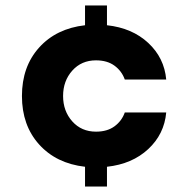

<svg xmlns="http://www.w3.org/2000/svg" viewBox="-20 -600 686 700"><path d="M370 -508Q462 -498 520.5 -443.5Q579 -389 586 -310H435Q424 -341 397.5 -360.5Q371 -380 330 -380Q277 -380 243.5 -342.5Q210 -305 210 -250Q210 -195 243.5 -157.5Q277 -120 330 -120Q371 -120 397.5 -139.5Q424 -159 435 -190H586Q579 -111 520.5 -56.5Q462 -2 370 8V80H290V8Q185 -4 122.5 -73.5Q60 -143 60 -250Q60 -357 122.5 -426.5Q185 -496 290 -508V-580H370Z"/></svg>

Font: Goli Bold
Style: Regular
Weight: 700
Designer: jaikishan Patel
Foundry: MagicType
Version: Version 1.000